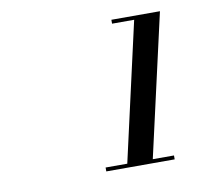

<svg xmlns="http://www.w3.org/2000/svg" viewBox="-58 -972 646 582"><g transform="rotate(-10 265.0 -681.0)"><path d="M288.5 -456 387.5 -894H319.5V-906H469L367 -456ZM224.5 -456V-468H435V-456Z"/></g></svg>

Font: Bodoni Moda 11pt SemiBold
Style: Italic
Weight: 600
Italic angle: -13°
Designer: Owen Earl
Foundry: indestructible type
Version: Version 2.004